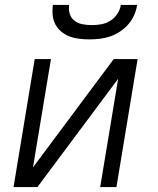

<svg xmlns="http://www.w3.org/2000/svg" viewBox="-20 -760 640 780"><path d="M35 0 121 -520H187L114 -80L442 -520H539L453 0H387L460 -440L132 0ZM343 -600Q322 -600 301.5 -602.5Q281 -605 262.5 -612Q244 -619 229 -631.5Q214 -644 205 -661Q196 -678 194 -698.5Q192 -719 195 -740H261Q258 -721 263.5 -703.5Q269 -686 283 -675.5Q297 -665 315.5 -661.5Q334 -658 353 -658Q372 -658 391.5 -661.5Q411 -665 428 -675.5Q445 -686 456.5 -703.5Q468 -721 471 -740H537Q534 -719 525 -698.5Q516 -678 501 -661Q486 -644 467 -631.5Q448 -619 427.5 -612Q407 -605 385.5 -602.5Q364 -600 343 -600Z"/></svg>

Font: Iosevka Aile Light Oblique
Style: Regular
Weight: 300
Italic angle: -9°
Designer: Belleve Invis
Foundry: Belleve Invis
Version: Version 31.1.0; ttfautohint (v1.8.4)